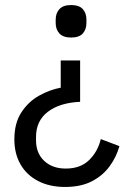

<svg xmlns="http://www.w3.org/2000/svg" viewBox="-20 -548 507 762"><path d="M238 194Q177 194 131.5 170.5Q86 147 61.5 104.5Q37 62 37 5Q37 -59 64.5 -101.5Q92 -144 134.5 -168Q177 -192 221 -200V-308H298V-144Q216 -140 169.5 -104Q123 -68 123 -5V9Q123 60 155.5 90.5Q188 121 241 121Q299 121 333.5 87.5Q368 54 380 4L454 32Q442 75 415 112Q388 149 344.5 171.5Q301 194 238 194ZM262 -399Q231 -399 216 -415Q201 -431 201 -457V-470Q201 -496 216 -512Q231 -528 262 -528Q294 -528 308.5 -512Q323 -496 323 -470V-457Q323 -431 308.5 -415Q294 -399 262 -399Z"/></svg>

Font: IBM Plex Sans Var
Style: Regular
Weight: 400
Designer: Mike Abbink, Paul van der Laan, Pieter van Rosmalen
Foundry: Bold Monday
Version: Version 3.000